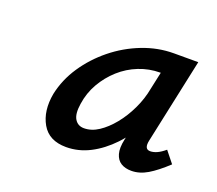

<svg xmlns="http://www.w3.org/2000/svg" viewBox="-73 -761 628 556"><g transform="rotate(20 241.0 -483.0)"><path d="M176 -302Q123 -302 101 -340.5Q79 -379 89 -434Q99 -481 126.5 -522Q154 -563 193.5 -595Q233 -627 280.5 -645.5Q328 -664 377 -664H452L396 -402Q390 -374 409 -374Q419 -374 430 -379Q441 -384 454 -395L482 -360Q451 -331 426.5 -316.5Q402 -302 377 -302Q358 -302 345 -310Q332 -318 327 -335.5Q322 -353 328 -380L357 -515L402 -544Q390 -490 367.5 -446Q345 -402 314.5 -370Q284 -338 249 -320Q214 -302 176 -302ZM206 -371Q229 -371 251 -385.5Q273 -400 293 -424.5Q313 -449 328 -480.5Q343 -512 349 -545L368 -633L410 -598H359Q325 -598 293.5 -585.5Q262 -573 237 -550.5Q212 -528 195 -498.5Q178 -469 173 -434Q168 -402 177.5 -386.5Q187 -371 206 -371Z"/></g></svg>

Font: Ysabeau Infant SemiBold
Style: Italic
Weight: 600
Italic angle: -12°
Designer: Christian Thalmann (Catharsis Fonts)
Version: Version 2.002; featfreeze: ss01,ss02,lnum